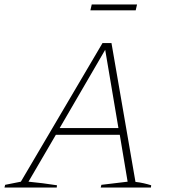

<svg xmlns="http://www.w3.org/2000/svg" viewBox="-42 -836 767 856"><path d="M562 -25Q581 -23 598.5 -19Q616 -15 632 -10L631 0H407L410 -12L527 -26L492 -235H207L85 -26Q117 -23 148.5 -19Q180 -15 212 -10L211 0H-22L-19 -12L51 -26L415 -644H455ZM224 -265H486L427 -614ZM361 -790 367 -816H569L563 -790Z"/></svg>

Font: Piazzolla Thin
Style: Italic
Weight: 100
Italic angle: -11.3°
Designer: Juan Pablo del Peral
Foundry: Huerta Tipografica
Version: Version 1.330